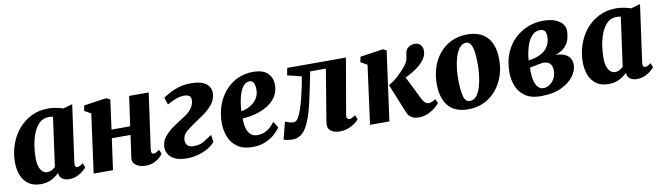

<svg xmlns="http://www.w3.org/2000/svg" viewBox="-35 -1036 5201 1514"><g transform="rotate(-10 2565.5 -279.0)"><path d="M490.5 -110Q488 -90 493.2 -81.5Q498.5 -73 509.5 -73Q516.5 -73 527 -77.5Q537.5 -82 554.5 -95L568.5 -60.5Q563 -52 544 -35Q525 -18 495.5 -4Q466 10 428 10Q396.5 10 375 -4.8Q353.5 -19.5 350.5 -48.5L351 -54.5Q327.5 -29.5 290.2 -9.8Q253 10 202 10Q141.5 10 103.2 -18Q65 -46 47.2 -92.5Q29.5 -139 29.5 -193.5Q29.5 -265.5 52 -332.5Q74.5 -399.5 117.8 -452.5Q161 -505.5 223 -536.8Q285 -568 364 -568Q393 -568 425.5 -561.2Q458 -554.5 479.5 -547L554 -568ZM387.5 -497Q371.5 -500.5 353 -500.5Q310 -500.5 280 -472.8Q250 -445 231.5 -400Q213 -355 204.5 -302.2Q196 -249.5 196 -199.5Q196 -141 215.8 -107.5Q235.5 -74 269.5 -74Q287 -74 303.2 -82.8Q319.5 -91.5 333.5 -104Z M1102 -110Q1097 -73 1121 -73Q1129.5 -73 1138 -77.2Q1146.5 -81.5 1166 -95L1180 -60.5Q1175 -52 1157.5 -35Q1140 -18 1111.2 -4Q1082.5 10 1044 10Q992.5 10 963.5 -12.2Q934.5 -34.5 939.5 -69.5L965 -249.5H815L780.5 0H625.5L689.5 -470.5L637.5 -499.5L645.5 -542L825 -568L856.5 -553L824.5 -317H974L1007.5 -554.5H1164Z M1599 -81.5Q1572 -51 1534 -30.8Q1496 -10.5 1453.8 -0.2Q1411.5 10 1371.5 10Q1292 10 1249.2 -24.8Q1206.5 -59.5 1210.5 -115.5Q1214 -159 1244 -194.2Q1274 -229.5 1315.8 -258.2Q1357.5 -287 1397 -311Q1483.5 -364 1488.5 -431Q1491 -459 1476 -470Q1461 -481 1434.5 -481Q1395 -481 1358.8 -465Q1322.5 -449 1297 -434.5L1278 -492.5Q1302.5 -508.5 1335 -526Q1367.5 -543.5 1409.5 -555.8Q1451.5 -568 1505 -568Q1587.5 -568 1626.2 -536.8Q1665 -505.5 1661 -454.5Q1657.5 -408 1627 -371.2Q1596.5 -334.5 1554.2 -304.8Q1512 -275 1473 -249.5Q1429 -220.5 1404.2 -197Q1379.5 -173.5 1377 -139.5Q1375 -115.5 1388.5 -95.8Q1402 -76 1445 -76Q1489 -76 1521.5 -95.5Q1554 -115 1590.5 -139Z M2122 -106Q2109 -84.5 2079.2 -57Q2049.5 -29.5 2004.2 -9Q1959 11.5 1898 11.5Q1821.5 11.5 1775.8 -21.2Q1730 -54 1710 -105.5Q1690 -157 1689.5 -212.5Q1689 -290.5 1712.2 -356Q1735.5 -421.5 1777.5 -469.8Q1819.5 -518 1876.2 -544.8Q1933 -571.5 1999 -571.5Q2080 -571.5 2116.8 -536Q2153.5 -500.5 2155 -448.5Q2156.5 -388 2127.8 -345.8Q2099 -303.5 2053 -277.2Q2007 -251 1955 -238.2Q1903 -225.5 1858 -224.5Q1857.5 -149.5 1881.5 -112Q1905.5 -74.5 1948 -74.5Q1986 -74.5 2013.2 -87.5Q2040.5 -100.5 2059.5 -119.5Q2078.5 -138.5 2091.5 -155.5ZM1964 -503Q1935.5 -503 1916 -482Q1896.5 -461 1884.2 -427.5Q1872 -394 1865.8 -355.8Q1859.5 -317.5 1858 -283Q1879.5 -284 1905.2 -294.5Q1931 -305 1954.2 -324Q1977.5 -343 1991.8 -371Q2006 -399 2004.5 -435.5Q2001.5 -503 1964 -503Z M2666.5 -110Q2663 -86 2671.2 -79.5Q2679.5 -73 2687 -73Q2695 -73 2706.2 -78Q2717.5 -83 2735 -95L2750 -60.5Q2739 -46 2716.2 -29.5Q2693.5 -13 2663 -1.5Q2632.5 10 2597.5 10Q2547 10 2521.5 -12.8Q2496 -35.5 2503.5 -80L2572.5 -497H2447Q2418.5 -352.5 2393.5 -243.2Q2368.5 -134 2333 -70Q2290 8 2217.5 8Q2195.5 8 2174.8 3.8Q2154 -0.5 2147 -4L2182.5 -141.5Q2189.5 -138.5 2209.5 -131.5Q2229.5 -124.5 2246.5 -124.5Q2260.5 -124.5 2268.5 -130.5Q2276.5 -136.5 2284 -148Q2300 -172 2314.2 -213Q2328.5 -254 2340.2 -301.5Q2352 -349 2361.2 -393.8Q2370.5 -438.5 2375.5 -470L2262.5 -497.5L2273.5 -555.5H2743.5Z M2838.5 0 2901.5 -470.5 2849 -499.5 2858 -542 3042.5 -569 3069.5 -555 2993.5 0ZM3229 9Q3194 9 3174.8 -2.2Q3155.5 -13.5 3147 -27.2Q3138.5 -41 3135 -49L3040 -283Q3081 -305 3113 -334.2Q3145 -363.5 3172 -395Q3200 -427.5 3207.5 -449.5Q3215 -471.5 3216.5 -492.5Q3219.5 -534.5 3244.5 -551.2Q3269.5 -568 3292 -568Q3327.5 -568 3342.8 -549.2Q3358 -530.5 3358.5 -505.5Q3359 -479 3350.2 -459.8Q3341.5 -440.5 3331 -427Q3303.5 -392 3262.2 -364.8Q3221 -337.5 3180 -318.5L3272 -133Q3294.5 -88 3323.5 -88Q3332.5 -88 3349.2 -93.5Q3366 -99 3380 -110L3396 -76Q3387 -64 3363.5 -43.8Q3340 -23.5 3305.5 -7.2Q3271 9 3229 9Z M3715.5 -569Q3818 -569 3872.8 -511.8Q3927.5 -454.5 3931 -345Q3933.5 -271.5 3912.8 -206.5Q3892 -141.5 3851.5 -92Q3811 -42.5 3753.5 -14.2Q3696 14 3624.5 14Q3521.5 14 3468.8 -44.2Q3416 -102.5 3412.5 -212Q3410.5 -286 3430.5 -350.8Q3450.5 -415.5 3490.2 -464.5Q3530 -513.5 3587 -541.2Q3644 -569 3715.5 -569ZM3697.5 -506Q3665.5 -506 3643.2 -478.2Q3621 -450.5 3607.8 -405.8Q3594.5 -361 3589.2 -309.5Q3584 -258 3585.5 -210Q3588.5 -123.5 3601.8 -86Q3615 -48.5 3647.5 -48.5Q3680 -48.5 3701.8 -76.2Q3723.5 -104 3736.2 -148.8Q3749 -193.5 3754.2 -245.8Q3759.5 -298 3758 -347Q3756 -433.5 3740.5 -469.8Q3725 -506 3697.5 -506Z M4204.5 11.5Q4127 11.5 4080.2 -21.5Q4033.5 -54.5 4013 -106Q3992.5 -157.5 3992.5 -213.5Q3992.5 -305 4021.8 -372.5Q4051 -440 4099.2 -484Q4147.5 -528 4205.5 -549.8Q4263.5 -571.5 4321 -571.5Q4382 -571.5 4421 -555.8Q4460 -540 4478.8 -515Q4497.5 -490 4497.5 -463Q4497.5 -431.5 4488.8 -398Q4480 -364.5 4453.8 -335.5Q4427.5 -306.5 4375 -289Q4435.5 -289 4469.2 -262.5Q4503 -236 4503 -188.5Q4503 -143 4469.2 -96.8Q4435.5 -50.5 4369.2 -19.5Q4303 11.5 4204.5 11.5ZM4158.5 -283Q4188 -286 4217 -295Q4277.5 -314 4307 -351.5Q4336.5 -389 4336.5 -440.5Q4336.5 -474.5 4324.8 -488.8Q4313 -503 4287.5 -503Q4255 -503 4231.2 -482.2Q4207.5 -461.5 4192.2 -428Q4177 -394.5 4168.8 -356.2Q4160.5 -318 4158.5 -283ZM4237.5 -47.5Q4262 -47.5 4285.5 -62.8Q4309 -78 4324.5 -105.5Q4340 -133 4340 -169Q4340 -201 4328.8 -217.5Q4317.5 -234 4300.5 -239.8Q4283.5 -245.5 4265.5 -245.5Q4254.5 -243.5 4242 -241.2Q4229.5 -239 4215.5 -236.5Q4201 -233.5 4187.2 -230.8Q4173.5 -228 4159 -225Q4158.5 -217 4158.5 -208.8Q4158.5 -200.5 4158.5 -192.5Q4158.5 -153.5 4166.8 -120.5Q4175 -87.5 4192.5 -67.5Q4210 -47.5 4237.5 -47.5Z M5037 -110Q5034.5 -90 5039.8 -81.5Q5045 -73 5056 -73Q5063 -73 5073.5 -77.5Q5084 -82 5101 -95L5115 -60.5Q5109.5 -52 5090.5 -35Q5071.5 -18 5042 -4Q5012.5 10 4974.5 10Q4943 10 4921.5 -4.8Q4900 -19.5 4897 -48.5L4897.5 -54.5Q4874 -29.5 4836.8 -9.8Q4799.5 10 4748.5 10Q4688 10 4649.8 -18Q4611.5 -46 4593.8 -92.5Q4576 -139 4576 -193.5Q4576 -265.5 4598.5 -332.5Q4621 -399.5 4664.2 -452.5Q4707.5 -505.5 4769.5 -536.8Q4831.5 -568 4910.5 -568Q4939.5 -568 4972 -561.2Q5004.5 -554.5 5026 -547L5100.5 -568ZM4934 -497Q4918 -500.5 4899.5 -500.5Q4856.5 -500.5 4826.5 -472.8Q4796.5 -445 4778 -400Q4759.5 -355 4751 -302.2Q4742.5 -249.5 4742.5 -199.5Q4742.5 -141 4762.2 -107.5Q4782 -74 4816 -74Q4833.5 -74 4849.8 -82.8Q4866 -91.5 4880 -104Z"/></g></svg>

Font: Merriweather Black
Style: Italic
Weight: 900
Italic angle: -7.8°
Designer: Eben Sorkin
Foundry: Eben Sorkin
Version: Version 2.200;gftools[0.9.31]